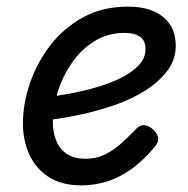

<svg xmlns="http://www.w3.org/2000/svg" viewBox="-20 -539 566 578"><path d="M225 19Q166 19 127 -6Q88 -31 68.5 -73.5Q49 -116 49 -168Q49 -226 70 -288Q91 -350 131 -402Q171 -454 229.5 -486.5Q288 -519 365 -519Q412 -519 444 -504.5Q476 -490 492.5 -464Q509 -438 509 -401Q509 -360 484.5 -327Q460 -294 419 -267.5Q378 -241 324.5 -222.5Q271 -204 212.5 -192Q154 -180 95 -174L107 -245Q146 -249 189 -257Q232 -265 273 -277Q314 -289 347 -306Q380 -323 399 -344Q418 -365 418 -391Q418 -417 401.5 -428.5Q385 -440 355 -440Q304 -440 263.5 -414.5Q223 -389 195.5 -348.5Q168 -308 153.5 -261.5Q139 -215 139 -173Q139 -139 150 -113.5Q161 -88 183 -74.5Q205 -61 237 -61Q269 -61 295 -73.5Q321 -86 344 -106.5Q367 -127 390 -151Q403 -165 418 -161.5Q433 -158 443 -147Q454 -136 456 -123.5Q458 -111 445 -96Q409 -53 372 -27.5Q335 -2 298.5 8.5Q262 19 225 19Z"/></svg>

Font: Playwrite AU VIC
Style: Regular
Weight: 400
Designer: Veronika Burian, José Scaglione
Foundry: TypeTogether
Version: Version 1.002